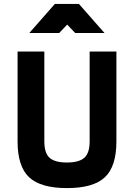

<svg xmlns="http://www.w3.org/2000/svg" viewBox="-20 -954 686 983"><path d="M207 -230Q207 -170 234 -146Q261 -122 323 -122Q385 -122 412 -146.5Q439 -171 439 -230V-690H576V-230Q576 -102 517 -46.5Q458 9 323 9Q188 9 129 -46.5Q70 -102 70 -230V-690H207ZM130 -785 261 -934H384L515 -785H365L324 -828L283 -785Z"/></svg>

Font: TypoPRO Titillium Maps
Style: 999 wt
Weight: 900
Designer: Campivisivi
Foundry: Accademia di Belle Arti di Urbino and students of MA course of Visual design
Version: Version 001.001